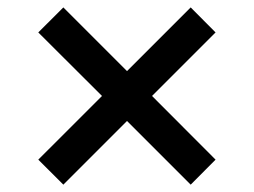

<svg xmlns="http://www.w3.org/2000/svg" viewBox="-20 -544 681 515"><path d="M491.5 -48.7 558.2 -115.8 387.8 -286.6 558.2 -457 491.5 -524.1 320.7 -353.3 149.9 -524.1 82.7 -457 253.6 -286.6 82.7 -115.8 149.9 -48.7 320.7 -219.5Z"/></svg>

Font: RED Number Medium
Style: Regular
Weight: 500
Designer: RED UED
Foundry: rsms
Version: Version 1.003;FEAKit 1.0